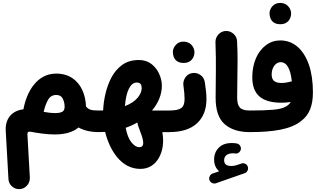

<svg xmlns="http://www.w3.org/2000/svg" viewBox="-20 -856 2188 1320"><path d="M366.7 -350.1C231.9 -350.1 164.1 -223.1 142.1 -109.9C141.6 -107.9 141.6 -106 141.1 -104.5C66.4 -96.2 19 -45.9 19 32.7C19 36.6 19 40.5 19.5 44.4L38.1 375C39.1 394.5 46.9 411.1 61 424.3C75.2 437.5 91.8 444.3 111.3 444.3C132.3 444.3 149.9 436.5 164.1 421.4C178.2 406.2 185.1 388.7 185.1 369.1V363.8L168.5 67.9V65.9C168.5 50.8 175.3 49.3 183.6 49.3C187 49.3 191.4 49.8 195.8 50.8C242.7 59.1 298.8 68.4 355.5 68.4C423.3 68.4 480.5 54.2 519.5 20.5C556.2 40.5 601.1 52.2 659.7 52.2H660.2C681.2 52.2 698.7 44.9 712.9 30.3C727.1 15.1 733.9 -2 733.9 -22C733.9 -42 727.1 -59.6 712.9 -74.2C698.7 -88.9 681.2 -96.2 660.2 -96.2H659.7C631.8 -96.2 612.8 -98.1 601.6 -102.1C590.3 -105.5 580.6 -112.8 571.3 -124C569.8 -165 561.5 -202.6 545.9 -236.8C514.2 -305.2 454.1 -350.1 366.7 -350.1ZM366.7 -203.1C388.2 -203.1 403.3 -194.8 411.6 -177.7C419.9 -160.6 424.3 -142.1 424.3 -122.6C424.3 -104 418.5 -92.3 406.7 -86.9C395 -81.5 380.4 -78.6 363.3 -78.6C336.4 -78.6 308.1 -81.5 280.3 -86.9C287.6 -120.1 297.9 -147.9 310.5 -169.9C322.8 -191.9 341.8 -203.1 366.7 -203.1Z M585.9 -22C585.9 -2 593.3 15.6 607.9 30.3C622.6 44.9 640.1 52.2 660.2 52.2C674.3 52.2 688.5 51.8 702.6 50.8C733.9 175.8 811.5 305.2 944.8 305.2C1059.6 305.2 1101.6 192.9 1101.6 113.3C1101.6 93.3 1099.6 73.2 1096.2 52.2H1143.6C1164.1 52.2 1181.6 44.9 1195.8 30.3C1210 15.6 1217.3 -2 1217.3 -22C1217.3 -42.5 1210 -60.1 1195.8 -74.7C1181.6 -88.9 1164.1 -96.2 1143.6 -96.2H1024.9C1068.4 -147 1092.8 -206.5 1092.8 -266.6C1092.8 -293.9 1086.4 -321.3 1074.2 -348.6C1062 -375.5 1043.9 -398.4 1020.5 -416.5C996.6 -434.6 968.3 -443.4 935.1 -443.4C889.6 -443.4 852.1 -432.6 821.3 -410.6C790.5 -388.7 765.6 -359.9 747.1 -325.2C709.5 -254.9 692.4 -170.4 689 -96.7C679.7 -96.2 669.9 -96.2 660.2 -96.2C640.1 -96.2 622.6 -88.9 607.9 -74.7C593.3 -60.1 585.9 -42.5 585.9 -22ZM919.9 -288.6C946.8 -288.6 954.1 -272.9 954.1 -249C954.1 -228 944.8 -206.5 925.8 -183.6C906.7 -160.6 877.9 -141.6 838.9 -126.5C847.2 -233.9 878.4 -288.6 919.9 -288.6ZM943.4 46.9C954.6 74.7 964.8 105.5 964.8 126.5C964.8 146 955.6 155.8 937.5 155.8C919.4 155.8 901.9 145 883.8 123C865.7 101.1 852.5 67.4 844.2 22.5C873 12.7 899.4 0.5 924.3 -14.2C926.8 2 935.1 24.9 943.4 46.9Z M1069.3 -22C1069.3 -2 1076.7 15.6 1091.3 30.3C1106 44.9 1123.5 52.2 1143.6 52.2C1226.6 52.2 1290 32.2 1334 -7.8C1377.4 -47.9 1399.4 -103.5 1399.4 -174.8C1399.4 -206.5 1395.5 -245.1 1388.2 -290.5C1384.8 -310.5 1376 -326.7 1361.3 -337.9C1346.7 -349.1 1331.1 -354.5 1314.9 -354.5C1311.5 -354.5 1308.1 -354.5 1304.7 -354C1284.7 -351.6 1268.6 -342.8 1257.3 -327.6C1246.1 -312.5 1240.2 -296.4 1240.2 -279.8C1240.2 -276.9 1240.2 -273.9 1240.7 -270.5C1246.1 -231.9 1249 -200.2 1249 -175.8C1249 -144.5 1241.2 -123.5 1225.6 -112.8C1210 -101.6 1182.6 -96.2 1143.6 -96.2C1123.5 -96.2 1106 -88.9 1091.3 -74.7C1076.7 -60.1 1069.3 -42.5 1069.3 -22ZM1168.5 -497.6C1168.5 -486.8 1170.4 -476.1 1174.3 -465.3C1182.6 -443.4 1201.7 -423.3 1242.2 -423.3C1301.3 -423.3 1316.9 -468.8 1316.9 -497.6C1316.9 -510.3 1313 -522.9 1305.2 -536.1C1293 -555.2 1272 -569.8 1241.2 -569.8C1220.2 -569.8 1202.6 -562.5 1189 -547.9C1175.3 -532.7 1168.5 -516.1 1168.5 -497.6Z M1419.9 381.8C1426.3 399.9 1443.4 405.8 1453.1 405.8C1457 405.8 1460.9 405.3 1464.8 403.8L1662.6 334.5C1678.7 329.1 1685.5 313.5 1685.5 302.2C1685.5 299.3 1685.1 296.4 1684.6 293.5C1680.2 273.9 1662.6 266.1 1650.9 266.1C1647.5 266.1 1643.6 266.6 1640.1 268.1C1620.1 275.4 1605.5 279.8 1596.2 282.2C1586.9 284.2 1578.1 285.2 1569.8 285.2C1537.1 285.2 1521 272 1521 245.6C1521 217.8 1540 197.8 1582.5 197.8C1588.9 197.8 1594.2 198.2 1598.1 199.2C1599.6 199.7 1601.6 199.7 1603 199.7C1618.2 199.7 1634.3 186 1636.2 168V164.1C1636.2 148.9 1624.5 132.3 1605.5 129.9C1595.7 128.4 1585 127.4 1572.8 127.4C1534.2 127.4 1504.9 138.2 1483.9 159.7C1462.9 180.7 1452.1 208 1452.1 240.7C1452.1 275.4 1463.9 302.2 1486.8 321.8L1441.9 336.9C1423.8 343.3 1418 360.8 1418 371.1C1418 374.5 1418.5 378.4 1419.9 381.8ZM1462.4 -184.1C1462.4 -98.6 1483.4 -38.1 1524.9 -2C1566.4 34.2 1624 52.2 1696.8 52.2H1697.3C1717.8 52.2 1735.4 44.9 1749.5 30.3C1763.7 15.6 1771 -2 1771 -22C1771 -42.5 1763.7 -60.1 1749.5 -74.7C1735.4 -88.9 1717.8 -96.2 1697.3 -96.2H1696.8C1664.1 -96.2 1641.6 -103 1629.4 -116.2C1616.7 -129.4 1610.4 -152.3 1610.4 -186C1610.4 -230.5 1610.8 -272.5 1611.8 -312.5C1613.3 -392.6 1613.3 -438 1613.3 -443.8C1613.3 -483.4 1612.3 -525.9 1609.9 -571.3C1609.4 -591.8 1601.6 -608.9 1586.4 -622.6C1571.3 -636.2 1554.2 -643.1 1535.2 -643.1H1532.7C1512.7 -642.1 1495.6 -634.3 1481.9 -619.6C1468.3 -604.5 1461.4 -587.4 1461.4 -568.4V-565.4C1467.3 -414.6 1462.4 -315.4 1462.4 -184.1Z M1623 -22C1623 -2 1630.4 15.6 1645 30.3C1659.7 44.9 1677.2 52.2 1697.3 52.2C1863.3 52.2 1981 31.7 2048.8 -22.9C2107.4 -65.9 2131.3 -130.9 2131.3 -221.2C2131.3 -293.9 2122.1 -356.9 2104 -410.2C2066.9 -517.1 1998 -578.1 1906.7 -578.1C1870.6 -578.1 1837.9 -567.4 1809.1 -545.9C1750.5 -502.4 1714.4 -423.8 1714.4 -324.7C1714.4 -203.1 1782.7 -149.9 1915 -149.9C1936 -149.9 1957 -151.4 1978.5 -154.8C1971.7 -142.1 1960.4 -131.8 1945.3 -123.5C1926.3 -112.3 1897.5 -105 1858.4 -101.6C1818.8 -98.1 1765.1 -96.2 1697.3 -96.2C1677.2 -96.2 1659.7 -88.9 1645 -74.7C1630.4 -60.1 1623 -42.5 1623 -22ZM1833 -763.7C1833 -752.9 1835 -742.2 1838.9 -731.4C1847.2 -709.5 1866.2 -689.5 1906.7 -689.5C1965.8 -689.5 1981.4 -734.9 1981.4 -763.7C1981.4 -776.4 1977.5 -789.1 1969.7 -802.2C1957.5 -821.3 1936.5 -835.9 1905.8 -835.9C1884.8 -835.9 1867.2 -828.6 1853.5 -814C1839.8 -798.8 1833 -782.2 1833 -763.7ZM1847.7 -343.3C1847.7 -368.2 1854 -388.7 1866.2 -404.8C1878.4 -420.9 1893.1 -428.7 1910.2 -428.7C1947.8 -428.7 1976.6 -390.1 1986.3 -296.9L1982.4 -295.9C1962.9 -290.5 1939 -285.6 1915.5 -285.6C1870.6 -285.6 1847.7 -302.2 1847.7 -343.3Z"/></svg>

Font: Mikhak ExtraBold
Style: Regular
Weight: 800
Designer: Amin Abedi
Version: Version 3.2